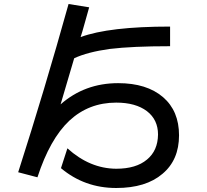

<svg xmlns="http://www.w3.org/2000/svg" viewBox="-20 -857 1040 964"><path d="M284.2 -333Q405.3 -439.5 573.2 -439.5Q716.8 -439.5 798.8 -369.1Q878.9 -299.8 878.9 -177.7Q878.9 -53.7 795.9 15.6Q712.9 86.9 563.5 86.9Q404.3 86.9 286.1 -12.7L318.4 -112.3Q430.7 -10.7 563.5 -9.8Q663.1 -9.8 717.8 -55.7Q772.5 -100.6 773.4 -181.6Q773.4 -255.9 717.8 -298.8Q661.1 -341.8 563.5 -341.8Q425.8 -341.8 328.1 -251Q230.5 -159.2 168 33.2L71.3 7.8Q204.1 -406.2 324.2 -836.9L427.7 -820.3Q425.8 -813.5 408.2 -751Q390.6 -687.5 384.8 -670.9Q527.3 -723.6 834 -723.6V-625Q644.5 -625 531.2 -611.3Q418.9 -595.7 352.5 -564.5Q330.1 -488.3 284.2 -333Z"/></svg>

Font: RobotoJAA
Style: Medium
Weight: 500
Version: Version 2.05; 2016-11-05